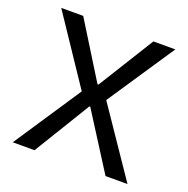

<svg xmlns="http://www.w3.org/2000/svg" viewBox="-120 -773 869 887"><g transform="rotate(20 315.0 -330.0)"><path d="M35 0 254 -330 33 -660H141L311 -386H316L486 -660H594L374 -331L599 0H491L315 -277H311L142 0Z"/></g></svg>

Font: Bricolage Grotesque
Style: Regular
Weight: 400
Designer: Mathieu Triay
Foundry: Atelier Triay
Version: Version 1.001;gftools[0.9.33.dev8+g029e19f]